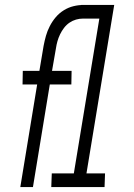

<svg xmlns="http://www.w3.org/2000/svg" viewBox="-20 -755 540 775"><path d="M62 0 130 -414H71L72 -469H139L156 -570Q160 -591 165.5 -610.5Q171 -630 181 -649.5Q191 -669 205 -685.5Q219 -702 237.5 -713.5Q256 -725 276.5 -730Q297 -735 317 -735H366L365 -680H315Q301 -680 287 -676Q273 -672 260.5 -663.5Q248 -655 238.5 -642.5Q229 -630 222.5 -616.5Q216 -603 212 -589Q208 -575 206 -561L190 -469H269L268 -414H181L113 0ZM187 0 189 -55H278L381 -680H307L308 -735H441L329 -55H404L402 0Z"/></svg>

Font: Iosevka Term Curly Lt Obl
Style: Regular
Weight: 300
Italic angle: -9°
Designer: Belleve Invis
Foundry: Belleve Invis
Version: Version 32.3.0